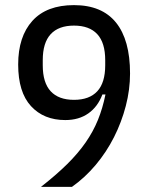

<svg xmlns="http://www.w3.org/2000/svg" viewBox="-20 -730 580 750"><path d="M488 -443Q488 -380 471.5 -316.5Q455 -253 425.5 -194.5Q396 -136 354 -86Q312 -36 261 0H140Q200 -47 242.5 -89Q285 -131 314.5 -173.5Q344 -216 362.5 -261.5Q381 -307 392 -361H380Q362 -313 325 -287Q288 -261 235 -261Q151 -261 101 -315.5Q51 -370 51 -478Q51 -587 106.5 -648.5Q162 -710 269 -710Q378 -710 433 -642Q488 -574 488 -443ZM269 -340Q329 -340 360 -373.5Q391 -407 391 -475V-495Q391 -563 360 -596.5Q329 -630 269 -630Q209 -630 178 -596.5Q147 -563 147 -495V-475Q147 -407 178 -373.5Q209 -340 269 -340Z"/></svg>

Font: IBM Plex Sans Cond Text
Style: Regular
Weight: 450
Width: 3
Designer: Mike Abbink, Paul van der Laan, Pieter van Rosmalen
Foundry: Bold Monday
Version: Version 1.3